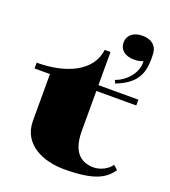

<svg xmlns="http://www.w3.org/2000/svg" viewBox="-154 -961 966 1089"><g transform="rotate(20 329.5 -417.0)"><path d="M6 -465H99V-183C99 -39 235 15 358 15C541 15 603 -24 643 -83L617 -106C600 -77 553 -52 513 -52C446 -52 379 -84 379 -224V-465H620V-500H379V-700H344C328 -567 185 -500 6 -500ZM456 -560 465 -541C590 -590 617 -659 609 -777C606 -821 573 -849 519 -849C463 -849 430 -819 430 -777C430 -735 461 -705 519 -705C536 -705 556 -707 572 -716C580 -648 519 -580 456 -560Z"/></g></svg>

Font: Sprat Extended Black
Style: Regular
Weight: 900
Width: 9
Designer: Ethan Nakache
Foundry: Collletttivo
Version: Version 2.000;Glyphs 3.2 (3217)